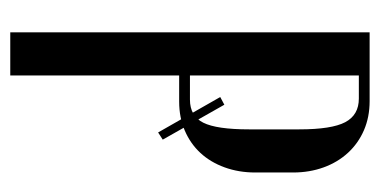

<svg xmlns="http://www.w3.org/2000/svg" viewBox="-203 -537 740 374"><g transform="rotate(90 167.0 -350.0)"><path d="M177 -700Q208 -700 233.5 -689Q259 -678 277.5 -658Q296 -638 306 -610.5Q316 -583 316 -551V-477Q316 -445 306 -417.5Q296 -390 278 -370.5Q260 -351 234.5 -340Q209 -329 178 -329H127V0H43V-700ZM232 -563Q232 -626 218 -652.5Q204 -679 172 -679H127V-350H174Q206 -350 219 -376Q232 -402 232 -465ZM184 -417 252 -297 238 -288 169 -409Z"/></g></svg>

Font: Moniqa SemBd Narrow Heading
Style: Regular
Weight: 600
Width: 4
Designer: Rajesh Rajput
Foundry: Rajesh Rajput
Version: Version 1.000